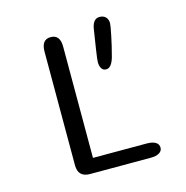

<svg xmlns="http://www.w3.org/2000/svg" viewBox="-99 -747 816 841"><g transform="rotate(-15 309.5 -327.0)"><path d="M238 -65H481.5Q507.5 -65 521.5 -56.5Q535.5 -48 535.5 -32Q535.5 -17 521.5 -8.5Q507.5 0 481.5 0H207.5Q153.5 0 153.5 -54V-569.5Q153.5 -624 195.5 -624Q238 -624 238 -569.5ZM395 -424.5Q380.5 -424.5 373.8 -436Q367 -447.5 367 -465.5Q367 -469.5 368.8 -484.8Q370.5 -500 374 -521.5Q377.5 -543 380.8 -565.2Q384 -587.5 387 -605Q393.5 -654 425 -654Q443 -654 453 -643.5Q463 -633 463 -615.5Q463 -610.5 460.5 -596.2Q458 -582 453.8 -561.5Q449.5 -541 444 -517Q438.5 -493 432 -469.5Q419 -424.5 395 -424.5Z"/></g></svg>

Font: Sono Monospace
Style: Regular
Weight: 400
Designer: Tyler Finck
Foundry: Tyler Finck
Version: Version 2.112